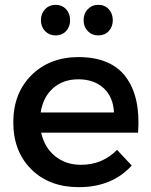

<svg xmlns="http://www.w3.org/2000/svg" viewBox="-20 -773 628 797"><path d="M304.2 -536.1Q440.9 -536.1 502.4 -453.4Q564 -370.6 553.2 -222.2H150.9Q164.6 -160.6 208.7 -124.8Q252.9 -88.9 315.9 -88.9Q405.3 -88.9 465.8 -150.9L526.9 -85.9Q445.3 3.9 307.1 3.9Q184.6 3.9 109.9 -70.3Q35.2 -144.5 35.2 -265.1Q35.2 -385.7 110.1 -460.4Q185.1 -535.2 304.2 -536.1ZM148.9 -306.2H453.1Q450.2 -370.1 410.4 -407Q370.6 -443.8 305.2 -443.8Q242.2 -443.8 200.4 -407Q158.7 -370.1 148.9 -306.2ZM149.9 -689Q149.9 -716.8 167.2 -734.9Q184.6 -752.9 210.9 -752.9Q237.3 -752.9 254.2 -734.9Q271 -716.8 271 -689Q271 -661.6 254.2 -643.8Q237.3 -626 210.9 -626Q184.6 -626 167.2 -643.8Q149.9 -661.6 149.9 -689ZM327.1 -689Q327.1 -716.8 344.5 -734.9Q361.8 -752.9 388.2 -752.9Q414.6 -752.9 431.4 -734.9Q448.2 -716.8 448.2 -689Q448.2 -661.6 431.4 -643.8Q414.6 -626 388.2 -626Q361.8 -626 344.5 -643.8Q327.1 -661.6 327.1 -689Z"/></svg>

Font: Trueno
Style: Regular
Weight: 400
Designer: Julieta Ulanovsky
Foundry: Julieta Ulanovsky
Version: Version 3.001b | FøM Fix